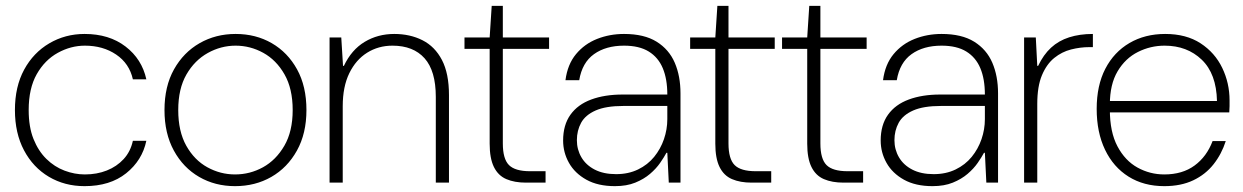

<svg xmlns="http://www.w3.org/2000/svg" viewBox="-20 -624 4246 656"><path d="M269 12Q201 12 147 -20Q93 -52 62 -110.5Q31 -169 31 -248Q31 -328 62.5 -386Q94 -444 148.5 -476Q203 -508 269 -508Q353 -508 409 -465Q465 -422 480 -353H434Q422 -407 377 -437.5Q332 -468 270 -468Q222 -468 177.5 -443.5Q133 -419 105.5 -370.5Q78 -322 78 -248Q78 -190 94.5 -149Q111 -108 138.5 -81Q166 -54 200.5 -41Q235 -28 270 -28Q311 -28 345 -41.5Q379 -55 402.5 -80.5Q426 -106 434 -143H480Q466 -76 411 -32Q356 12 269 12Z M783 12Q715 12 660.5 -19.5Q606 -51 574 -109.5Q542 -168 542 -248Q542 -329 574.5 -387Q607 -445 662 -476.5Q717 -508 785 -508Q854 -508 908.5 -476.5Q963 -445 995 -387Q1027 -329 1027 -248Q1027 -168 994.5 -109.5Q962 -51 907 -19.5Q852 12 783 12ZM783 -28Q834 -28 878.5 -52.5Q923 -77 951.5 -126Q980 -175 980 -248Q980 -321 952 -370Q924 -419 879.5 -443.5Q835 -468 785 -468Q735 -468 690 -443Q645 -418 617 -369.5Q589 -321 589 -248Q589 -175 616.5 -126Q644 -77 688.5 -52.5Q733 -28 783 -28Z M1106 0V-496H1146L1152 -399H1155Q1181 -454 1226 -481Q1271 -508 1327 -508Q1381 -508 1423.5 -486.5Q1466 -465 1490 -419Q1514 -373 1514 -299V0H1469V-293Q1469 -382 1430.5 -425Q1392 -468 1321 -468Q1273 -468 1234.5 -444Q1196 -420 1173.5 -374Q1151 -328 1151 -261V0Z M1777 0Q1738 0 1710 -12Q1682 -24 1667.5 -53.5Q1653 -83 1653 -133V-457H1567V-496H1653L1660 -604H1698V-496H1856V-457H1698V-134Q1698 -81 1719 -60Q1740 -39 1791 -39H1844V0Z M2081 12Q2023 12 1983.5 -10Q1944 -32 1924 -67.5Q1904 -103 1904 -144Q1904 -197 1929 -232Q1954 -267 2000 -284Q2046 -301 2107 -301H2260Q2260 -354 2244.5 -391Q2229 -428 2196.5 -448Q2164 -468 2112 -468Q2050 -468 2009.5 -439Q1969 -410 1959 -350H1912Q1919 -404 1948 -439Q1977 -474 2020 -491Q2063 -508 2112 -508Q2181 -508 2223.5 -481.5Q2266 -455 2285.5 -409.5Q2305 -364 2305 -305V0H2265L2260 -102H2257Q2249 -87 2235.5 -67.5Q2222 -48 2201 -30Q2180 -12 2150.5 0Q2121 12 2081 12ZM2085 -29Q2127 -29 2160 -45Q2193 -61 2215 -88Q2237 -115 2248.5 -148.5Q2260 -182 2260 -217V-262H2110Q2050 -262 2015 -246.5Q1980 -231 1965.5 -204.5Q1951 -178 1951 -145Q1951 -113 1966.5 -86.5Q1982 -60 2012 -44.5Q2042 -29 2085 -29Z M2548 0Q2509 0 2481 -12Q2453 -24 2438.5 -53.5Q2424 -83 2424 -133V-457H2338V-496H2424L2431 -604H2469V-496H2627V-457H2469V-134Q2469 -81 2490 -60Q2511 -39 2562 -39H2615V0Z M2862 0Q2823 0 2795 -12Q2767 -24 2752.5 -53.5Q2738 -83 2738 -133V-457H2652V-496H2738L2745 -604H2783V-496H2941V-457H2783V-134Q2783 -81 2804 -60Q2825 -39 2876 -39H2929V0Z M3166 12Q3108 12 3068.5 -10Q3029 -32 3009 -67.5Q2989 -103 2989 -144Q2989 -197 3014 -232Q3039 -267 3085 -284Q3131 -301 3192 -301H3345Q3345 -354 3329.5 -391Q3314 -428 3281.5 -448Q3249 -468 3197 -468Q3135 -468 3094.5 -439Q3054 -410 3044 -350H2997Q3004 -404 3033 -439Q3062 -474 3105 -491Q3148 -508 3197 -508Q3266 -508 3308.5 -481.5Q3351 -455 3370.5 -409.5Q3390 -364 3390 -305V0H3350L3345 -102H3342Q3334 -87 3320.5 -67.5Q3307 -48 3286 -30Q3265 -12 3235.5 0Q3206 12 3166 12ZM3170 -29Q3212 -29 3245 -45Q3278 -61 3300 -88Q3322 -115 3333.5 -148.5Q3345 -182 3345 -217V-262H3195Q3135 -262 3100 -246.5Q3065 -231 3050.5 -204.5Q3036 -178 3036 -145Q3036 -113 3051.5 -86.5Q3067 -60 3097 -44.5Q3127 -29 3170 -29Z M3479 0V-496H3519L3524 -399H3527Q3545 -437 3571 -461Q3597 -485 3633 -496.5Q3669 -508 3714 -508V-463H3702Q3671 -463 3639.5 -455Q3608 -447 3582 -426Q3556 -405 3540 -367Q3524 -329 3524 -269V0Z M3958 12Q3888 12 3836 -20.5Q3784 -53 3755.5 -112.5Q3727 -172 3727 -252Q3727 -332 3756.5 -389Q3786 -446 3839 -477Q3892 -508 3961 -508Q4033 -508 4082 -476Q4131 -444 4156 -392Q4181 -340 4181 -281Q4181 -271 4181 -261.5Q4181 -252 4180 -240H3759V-279H4138Q4136 -372 4086 -420Q4036 -468 3959 -468Q3911 -468 3868 -446.5Q3825 -425 3798.5 -380.5Q3772 -336 3772 -267V-249Q3772 -173 3798 -124Q3824 -75 3866.5 -51.5Q3909 -28 3958 -28Q4020 -28 4061.5 -58.5Q4103 -89 4123 -142H4168Q4154 -98 4126.5 -63Q4099 -28 4057 -8Q4015 12 3958 12Z"/></svg>

Font: DM Sans 36pt ExtraLight
Style: Regular
Weight: 250
Designer: Colophon Foundry, Jonny Pinhorn
Foundry: Colophon Foundry
Version: Version 4.004;gftools[0.9.30]